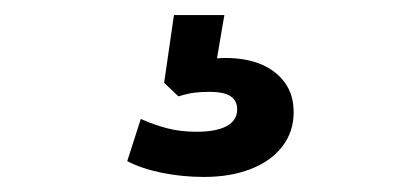

<svg xmlns="http://www.w3.org/2000/svg" viewBox="-20 -40 540 255"><path d="M251 195Q222 195 195 189.5Q168 184 149 174L167 118Q185 126 202.5 130.5Q220 135 241 135Q267 135 281 127.5Q295 120 295 105Q295 94 286.5 88Q278 82 258 82Q248 82 239 83Q230 84 217 88L198 70L211 -20H278L265 56L233 45Q245 41 257 39Q269 37 279 37Q307 37 327 45.5Q347 54 358.5 70Q370 86 370 109Q370 135 355 154.5Q340 174 313 184.5Q286 195 251 195Z"/></svg>

Font: Nunito Sans 12pt ExtraLight
Style: Regular
Weight: 200
Designer: Vernon Adams
Foundry: Vernon Adams
Version: Version 3.101;gftools[0.9.27]